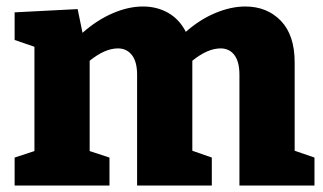

<svg xmlns="http://www.w3.org/2000/svg" viewBox="-20 -571 994 591"><path d="M887 -107 948 -86V0H717V-341Q717 -381 701.5 -401.5Q686 -422 659 -422Q619 -422 572 -384V-107L632 -86V0H402V-341Q402 -381 386 -401.5Q370 -422 343 -422Q303 -422 256 -384V-106L317 -86V0H25V-86L86 -106V-427L25 -448V-533L219 -543L234 -470Q278 -509 326.5 -530Q375 -551 420 -551Q463 -551 497.5 -531.5Q532 -512 552 -473Q595 -511 643 -531Q691 -551 735 -551Q802 -551 844.5 -507Q887 -463 887 -379Z"/></svg>

Font: Bitter Pro ExtraBold
Style: Regular
Weight: 800
Designer: Sol Matas, and Bitter project Authors
Foundry: Sol Matas
Version: Version 1.010